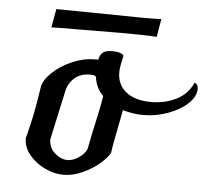

<svg xmlns="http://www.w3.org/2000/svg" viewBox="-46 -632 753 690"><g transform="rotate(5 330.5 -287.5)"><path d="M661 -342Q661 -314 634 -288.5Q607 -263 563.5 -247Q520 -231 474 -231Q438 -231 400 -242Q399 -235 397 -226.5Q395 -218 393 -206Q390 -190 381.5 -147Q373 -104 371 -86Q363 -69 337 -46.5Q311 -24 276 -8Q241 8 207 8Q174 8 140 -8Q106 -24 83.5 -51.5Q61 -79 61 -111Q75 -165 82 -200Q89 -235 99 -300Q103 -324 131.5 -351.5Q160 -379 201.5 -397Q243 -415 283 -415H296Q299 -433 310 -441.5Q321 -450 343 -450Q376 -450 385 -437Q375 -395 375 -377Q375 -332 407.5 -306Q440 -280 498 -280Q547 -280 588 -300Q629 -320 648 -363Q661 -358 661 -342ZM286 -93Q296 -147 305 -185Q308 -199 314.5 -230Q321 -261 325 -286Q300 -311 294 -346Q294 -350 292.5 -353Q291 -356 288 -357Q282 -359 271 -359Q237 -359 215 -339.5Q193 -320 187 -289Q166 -191 149 -114Q150 -83 172 -64.5Q194 -46 217 -46Q237 -46 258 -60.5Q279 -75 286 -93ZM366 -518 210 -517Q136 -517 118 -516L130 -583L217 -582Q421 -579 442 -579Q492 -579 509 -580L498 -515Q456 -518 366 -518Z"/></g></svg>

Font: Charmonman
Style: Bold
Weight: 700
Designer: Ekaluck Peanpanawate
Foundry: Cadson Demak Co.,Ltd.
Version: Version 1.000; ttfautohint (v1.6)